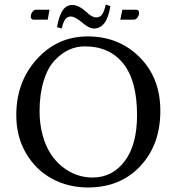

<svg xmlns="http://www.w3.org/2000/svg" viewBox="-20 -819 781 849"><path d="M521 -776H582Q595 -776 595 -761Q595 -752 588 -742Q581 -732 572 -732H512ZM191 -732H129Q116 -732 116 -747Q116 -756 123 -766Q130 -776 138 -776H199ZM406 -742Q421 -742 430.5 -754Q440 -766 448 -799L468 -792Q453 -693 395 -693Q373 -693 340 -722Q310 -746 294 -746Q283 -746 275.5 -740.5Q268 -735 262.5 -723.5Q257 -712 253 -693L232 -699Q241 -749 257 -773Q273 -797 300 -797Q328 -797 362 -766Q386 -742 406 -742ZM355 -614Q317 -614 283 -598Q249 -582 219.5 -549.5Q190 -517 172.5 -459.5Q155 -402 155 -327Q155 -271 168 -223Q181 -175 203 -140.5Q225 -106 255 -82Q285 -58 319 -46Q353 -34 389 -34Q477 -34 531.5 -106.5Q586 -179 586 -310Q586 -462 525 -538Q464 -614 355 -614ZM689 -329Q689 -179 600.5 -84.5Q512 10 369 10Q282 10 210.5 -28.5Q139 -67 95.5 -140.5Q52 -214 52 -310Q52 -457 143 -557.5Q234 -658 368 -658Q505 -658 597 -566.5Q689 -475 689 -329Z"/></svg>

Font: Libertinus Sans
Style: Regular
Weight: 400
Designer: Philipp H. Poll
Foundry: Khaled Hosny
Version: Version 6.1